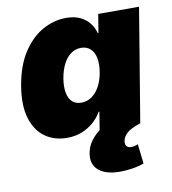

<svg xmlns="http://www.w3.org/2000/svg" viewBox="-84 -620 808 900"><g transform="rotate(-10 320.0 -170.0)"><path d="M198.7 7.8Q138.7 7.8 94.7 -23.2Q50.8 -54.2 31.7 -116Q12.7 -177.7 27.8 -269.5Q43.9 -364.3 84.2 -425.8Q124.5 -487.3 178.7 -517.1Q232.9 -546.9 289.6 -546.9Q328.6 -546.9 356 -534.2Q383.3 -521.5 400.6 -499.5Q418 -477.5 424.8 -450.2H427.7L442.4 -539.1H636.7L547.4 0H354L368.2 -86.9H364.7Q348.6 -59.1 324 -37.8Q299.3 -16.6 267.8 -4.4Q236.3 7.8 198.7 7.8ZM293 -143.1Q320.3 -143.1 342.5 -158.7Q364.7 -174.3 380.1 -202.6Q395.5 -231 401.9 -269.5Q408.2 -309.1 402.1 -337.4Q396 -365.7 378.9 -381.1Q361.8 -396.5 334.5 -396.5Q308.1 -396.5 286.6 -381.1Q265.1 -365.7 250.5 -337.4Q235.8 -309.1 229 -269.5Q222.7 -230.5 228 -201.9Q233.4 -173.3 249.8 -158.2Q266.1 -143.1 293 -143.1ZM416.5 207Q348.1 207 314.2 178.2Q280.3 149.4 289.1 97.7Q294.4 64.9 314.5 38.3Q334.5 11.7 363.3 -7.8L546.9 0Q502 14.6 482.7 31.7Q463.4 48.8 460.4 69.3Q458 85 464.8 93.5Q471.7 102.1 487.3 102.1Q495.1 102.1 503.2 100.1Q511.2 98.1 519 94.7L529.8 188Q508.3 196.8 476.1 201.9Q443.8 207 416.5 207Z"/></g></svg>

Font: Inter 18pt Black
Style: Italic
Weight: 900
Italic angle: -9.3988°
Designer: Rasmus Andersson
Foundry: rsms
Version: Version 4.001;git-66647c0bb